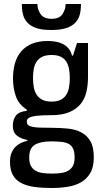

<svg xmlns="http://www.w3.org/2000/svg" viewBox="-20 -715 507 960"><path d="M219 -510Q238 -510 257 -507Q276 -504 292.5 -496Q309 -488 321.5 -474Q334 -460 340 -437H345L365 -500H420V-329Q420 -290 412 -255.5Q404 -221 383 -195Q362 -169 326 -154Q290 -139 234 -139Q171 -139 142.5 -132.5Q114 -126 114 -108Q114 -97 119.5 -91Q125 -85 139 -81.5Q153 -78 177 -77Q201 -76 239 -76Q282 -76 320 -72Q358 -68 386.5 -53Q415 -38 432 -9Q449 20 449 71Q449 120 431.5 150Q414 180 385 196.5Q356 213 318 219Q280 225 239 225Q189 225 150.5 219.5Q112 214 85 199.5Q58 185 44 159.5Q30 134 30 94Q30 67 38 48.5Q46 30 58.5 18Q71 6 86.5 -1Q102 -8 117 -11V-15Q84 -21 64 -37.5Q44 -54 44 -86Q44 -114 58 -135Q72 -156 114 -161V-167Q74 -192 59.5 -233Q45 -274 45 -322Q45 -363 54.5 -397.5Q64 -432 85 -457Q106 -482 139 -496Q172 -510 219 -510ZM238 -207Q266 -207 283.5 -216Q301 -225 311 -240.5Q321 -256 325 -277.5Q329 -299 329 -325Q329 -350 325 -371Q321 -392 311 -407.5Q301 -423 283.5 -431.5Q266 -440 238 -440Q210 -440 192 -431.5Q174 -423 163.5 -407.5Q153 -392 149 -371Q145 -350 145 -325Q145 -300 149 -278.5Q153 -257 163.5 -241Q174 -225 192 -216Q210 -207 238 -207ZM235 -8Q182 -8 154 9Q126 26 126 73Q126 98 134 113.5Q142 129 157 138Q172 147 193 150Q214 153 240 153Q265 153 286 150Q307 147 322 138Q337 129 345 113.5Q353 98 353 72Q353 44 345 27.5Q337 11 321.5 3.5Q306 -4 284 -6Q262 -8 235 -8ZM385 -695Q385 -668 379.5 -644.5Q374 -621 358 -603Q342 -585 312.5 -575Q283 -565 236 -565Q189 -565 160.5 -575Q132 -585 116 -603Q100 -621 94.5 -644.5Q89 -668 89 -695H167Q167 -668 183 -644.5Q199 -621 238 -621Q277 -621 292.5 -644.5Q308 -668 308 -695Z"/></svg>

Font: HermeneusOne
Style: Regular
Weight: 400
Designer: Rodrigo Fuenzalida, Pablo Impallari
Foundry: Pablo Impallari, Rodrigo Fuenzalida
Version: Version 1.000; ttfautohint (v0.8) -G 200 -r 50